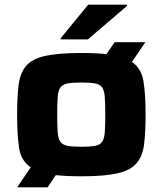

<svg xmlns="http://www.w3.org/2000/svg" viewBox="-20 -744 693 819"><path d="M239 -576V-581L356 -724H522V-719L355 -576ZM53 55 111 -30Q70 -58 61.5 -112.5Q53 -167 53 -255Q53 -332 59.5 -382.5Q66 -433 91.5 -463Q117 -493 173 -505.5Q229 -518 327 -518Q391 -518 434 -513L469 -564H600L543 -480Q583 -452 592 -397.5Q601 -343 601 -255Q601 -178 594.5 -127.5Q588 -77 562 -47Q536 -17 480.5 -4.5Q425 8 327 8Q262 8 218 3L183 55ZM327 -118Q365 -118 386 -122Q407 -126 416 -139.5Q425 -153 427 -180.5Q429 -208 429 -255Q429 -302 427 -329.5Q425 -357 416 -370.5Q407 -384 386 -388Q365 -392 327 -392Q289 -392 268 -388Q247 -384 237.5 -370.5Q228 -357 226 -329.5Q224 -302 224 -255Q224 -208 226 -180.5Q228 -153 237.5 -139.5Q247 -126 268 -122Q289 -118 327 -118Z"/></svg>

Font: Saira Expanded
Style: Bold
Weight: 700
Width: 7
Designer: Hector Gatti with collaboration of the Omnibus-Type team
Foundry: Omnibus-Type
Version: Version 1.100; ttfautohint (v1.8.3)